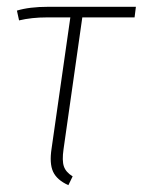

<svg xmlns="http://www.w3.org/2000/svg" viewBox="-20 -540 420 565"><path d="M222.2 -488.8 167 -101.1Q162.1 -67.4 168 -50.3Q173.8 -33.2 193.8 -21L181.2 4.9Q147.5 -10.3 136.2 -34.7Q125 -59.1 131.8 -103L187 -488.8H118.2Q73.2 -488.8 36.1 -480L29.8 -508.8Q66.4 -520 122.1 -520H379.9L376 -488.8Z"/></svg>

Font: Fira Sans Compressed UltraLight
Style: Italic
Weight: 200
Width: 3
Italic angle: -8°
Designer: Carrois Corporate & Edenspiekermann AG
Foundry: Carrois Corporate GbR & Edenspiekermann AG
Version: Version 4.203;PS 004.203;hotconv 1.0.88;makeotf.lib2.5.64775